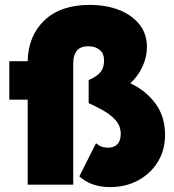

<svg xmlns="http://www.w3.org/2000/svg" viewBox="-20 -754 709 784"><path d="M18 -347V-504H93Q95 -607 161 -670.5Q227 -734 347 -734Q412 -734 464.5 -714Q517 -694 548.5 -655.5Q580 -617 580 -562Q580 -522 562 -482.5Q544 -443 512 -414Q576 -384 615 -331Q654 -278 654 -203Q654 -142 625 -94Q596 -46 545 -18Q494 10 429 10Q352 10 304 -34L372 -169Q386 -158 397 -154.5Q408 -151 421 -151Q445 -151 459 -165Q473 -179 473 -207Q473 -239 453 -262Q433 -285 403 -302Q373 -319 342 -333V-427Q378 -443 391.5 -461Q405 -479 405 -507Q405 -535 387.5 -550Q370 -565 340 -565Q308 -565 293.5 -546.5Q279 -528 279 -496V0H93V-347Z"/></svg>

Font: Lexend ExtraBold
Style: Regular
Weight: 800
Designer: Bonnie Shaver-Troup, Thomas Jockin
Foundry: Lexend
Version: Version 1.007; ttfautohint (v1.8.3)